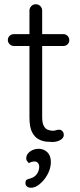

<svg xmlns="http://www.w3.org/2000/svg" viewBox="-20 -670 379 906"><path d="M46 -509H279Q291 -509 299 -500.5Q307 -492 307 -480Q307 -469 299 -461Q291 -453 279 -453H46Q34 -453 25.5 -461.5Q17 -470 17 -481Q17 -493 25.5 -501Q34 -509 46 -509ZM149 -650Q162 -650 170.5 -641Q179 -632 179 -620V-118Q179 -90 186.5 -76Q194 -62 206 -57.5Q218 -53 230 -53Q238 -53 244.5 -55.5Q251 -58 259 -58Q268 -58 274.5 -51Q281 -44 281 -33Q281 -19 265 -9.5Q249 0 227 0Q218 0 200 -1.5Q182 -3 163 -12.5Q144 -22 131.5 -46Q119 -70 119 -115V-620Q119 -632 127.5 -641Q136 -650 149 -650ZM220 94Q220 116 211.5 137.5Q203 159 188.5 177Q174 195 158 205.5Q142 216 126 216Q116 216 108 210.5Q100 205 100 194Q100 178 111.5 175.5Q123 173 136 167Q150 159 157.5 145.5Q165 132 165 117Q165 106 159 99Q153 92 143 92Q136 92 129 94Q122 96 116 100Q111 95 107 89Q103 83 104 74Q105 62 113.5 52.5Q122 43 135 37.5Q148 32 161 32Q187 32 203.5 48.5Q220 65 220 94Z"/></svg>

Font: Quicksand Light
Style: Regular
Weight: 400
Version: Version 3.004